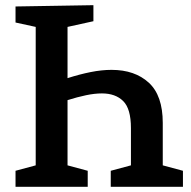

<svg xmlns="http://www.w3.org/2000/svg" viewBox="-20 -722 739 742"><path d="M319 -62V0H40V-62L118 -83V-618L40 -635V-697L341 -702V-640L241 -618V-420Q288 -435 330.5 -443.5Q373 -452 411 -452Q501 -452 555 -402.5Q609 -353 609 -247V-83L687 -62V0H408V-62L486 -83V-227Q486 -302 456 -331.5Q426 -361 374 -361Q346 -361 312.5 -354Q279 -347 241 -335V-83Z"/></svg>

Font: Bitter SemiBold
Style: Regular
Weight: 600
Designer: Sol Matas, and Bitter project Authors
Foundry: Sol Matas
Version: Version 2.001